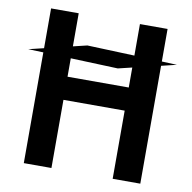

<svg xmlns="http://www.w3.org/2000/svg" viewBox="-80 -802 880 882"><g transform="rotate(10 359.5 -361.0)"><path d="M631.3 -549.8V0H502.4V-317.9H216.8V0H87.9V-516.6L17.1 -519L87.9 -536.1V-721.7H216.8V-567.4L281.7 -583L502.4 -574.7V-721.7H631.3V-569.8L702.1 -566.9ZM502.4 -519 437.5 -503.4 216.8 -511.7V-425.8H502.4Z"/></g></svg>

Font: Lycee Sans SemiBold
Style: Regular
Weight: 600
Designer: Justin Alvin
Foundry: Alkove Design
Version: Version 1.030